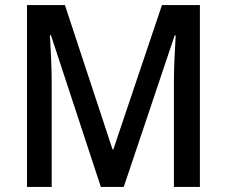

<svg xmlns="http://www.w3.org/2000/svg" viewBox="-20 -734 890 754"><path d="M376 0H466L666 -595H670C667 -545 663 -473 663 -417V0H765V-714H616L425 -147H422L235 -714H86V0H183V-414C183 -472 179 -546 176 -596H180Z"/></svg>

Font: Noto Sans SemiCondensed Medium
Style: Regular
Weight: 500
Width: 4
Designer: Monotype Design Team
Foundry: Monotype Imaging Inc.
Version: Version 2.013